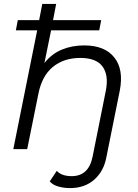

<svg xmlns="http://www.w3.org/2000/svg" viewBox="-20 -762 707 981"><path d="M338 199Q306 199 278 191Q250 183 234 165L270 111Q295 138 346 138Q433 138 453 39L521 -300Q536 -378 504 -422Q472 -466 390 -466Q306 -466 250 -420Q194 -374 176 -282L119 0H48L170 -607H61L71 -659H180L196 -742H267L251 -659H497L487 -607H241L207 -440Q244 -487 296 -508.5Q348 -530 410 -530Q515 -530 564 -468.5Q613 -407 592 -299L524 39Q511 112 462 155.5Q413 199 338 199Z"/></svg>

Font: Montserrat
Style: Italic
Weight: 400
Italic angle: -11.3°
Designer: Julieta Ulanovsky
Foundry: Julieta Ulanovsky
Version: Version 9.000; ttfautohint (v1.8.4.7-5d5b)